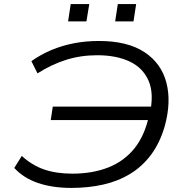

<svg xmlns="http://www.w3.org/2000/svg" viewBox="-20 -914 911 942"><path d="M330 8Q238 8 167 -16Q96 -40 50 -90L87 -149Q137 -103 196.5 -82.5Q256 -62 335 -62Q434 -62 511.5 -92.5Q589 -123 640 -186.5Q691 -250 712 -351L738 -325H229L239 -391H754L714 -352Q737 -452 709.5 -516.5Q682 -581 616.5 -612Q551 -643 457 -643Q375 -643 303 -620Q231 -597 164 -554L134 -614Q179 -646 231 -668Q283 -690 341.5 -701.5Q400 -713 465 -713Q606 -713 689 -658Q772 -603 796.5 -508Q821 -413 788 -294Q764 -212 720.5 -154Q677 -96 617 -60Q557 -24 484.5 -8Q412 8 330 8ZM545 -809 558 -894H648L635 -809ZM314 -809 327 -894H418L404 -809Z"/></svg>

Font: Nunito Sans 7pt Expanded Light
Style: Italic
Weight: 300
Width: 7
Italic angle: -9°
Designer: Vernon Adams
Foundry: Vernon Adams
Version: Version 3.101;gftools[0.9.27]